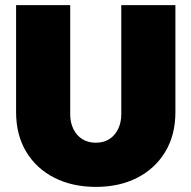

<svg xmlns="http://www.w3.org/2000/svg" viewBox="-20 -720 749 752"><path d="M356 12Q264 12 193.5 -23.5Q123 -59 83 -125Q43 -191 43 -281V-700H255V-272Q255 -240 267.5 -214.5Q280 -189 302.5 -175Q325 -161 355 -161Q386 -161 408 -175Q430 -189 442.5 -214.5Q455 -240 455 -272V-700H667V-281Q667 -191 627 -125Q587 -59 517 -23.5Q447 12 356 12Z"/></svg>

Font: MuseoModerno Thin Black
Style: Regular
Weight: 900
Version: Version 1.002